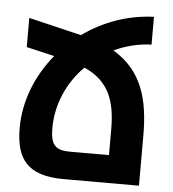

<svg xmlns="http://www.w3.org/2000/svg" viewBox="-52 -772 737 820"><g transform="rotate(5 316.5 -362.0)"><path d="M575 -605V-724C462 -720 357 -681 271 -619L45 -673V-548L165 -520C90 -429 45 -317 45 -202C45 -69 95 0 251 0H574V-214C574 -366 543 -490 415 -566C464 -589 518 -603 575 -605ZM268 -119C207 -119 184 -139 184 -212C184 -315 227 -411 298 -482C408 -434 435 -346 435 -229V-119Z"/></g></svg>

Font: Noto Sans Armenian Condensed
Style: Bold
Weight: 700
Width: 3
Designer: Monotype Design Team
Foundry: Monotype Imaging Inc.
Version: Version 2.008